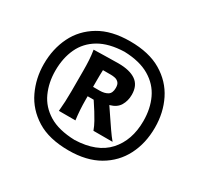

<svg xmlns="http://www.w3.org/2000/svg" viewBox="-127 -990 902 874"><g transform="rotate(30 324.5 -553.5)"><path d="M323.2 -839.4Q422.9 -839.4 487.8 -800.8Q552.7 -762.2 584.7 -697.8Q616.7 -633.3 616.7 -554.7Q616.7 -472.7 583.5 -408Q550.3 -343.3 485.8 -305.9Q421.4 -268.6 327.6 -268.6Q224.6 -268.6 159.9 -308.8Q95.2 -349.1 64.5 -414.1Q33.7 -479 33.7 -553.7Q33.7 -633.3 65.4 -698Q97.2 -762.7 161.4 -801Q225.6 -839.4 323.2 -839.4ZM324.2 -785.2Q244.1 -782.7 193.1 -752.7Q142.1 -722.7 118.2 -671.4Q94.2 -620.1 94.2 -553.7Q94.2 -491.7 117.4 -440.2Q140.6 -388.7 191.9 -357.4Q243.2 -326.2 327.6 -323.7Q442.4 -327.6 499.3 -390.4Q556.2 -453.1 556.2 -554.7Q556.2 -620.1 532 -671.1Q507.8 -722.2 456.5 -752.4Q405.3 -782.7 324.2 -785.2ZM326.7 -725.6Q386.7 -725.6 418.7 -703.1Q450.7 -680.7 450.7 -631.8Q450.7 -600.1 436 -575.2Q421.4 -550.3 385.3 -540.5L415 -496.6Q431.2 -472.7 448.7 -447Q466.3 -421.4 481.9 -402.8H381.3Q373.5 -424.3 362.5 -443.8Q351.6 -463.4 340.3 -481.4L311.5 -525.9H279.8V-508.3Q279.8 -453.6 286.6 -402.8H199.7Q202.1 -430.2 203.4 -454.3Q204.6 -478.5 204.6 -508.3V-616.2Q204.6 -646 203.1 -671.1Q201.7 -696.3 197.3 -723.1Q223.1 -723.1 255.1 -724.4Q287.1 -725.6 326.7 -725.6ZM323.7 -663.6H280.8Q280.3 -651.4 280 -638.7Q279.8 -626 279.8 -612.3V-575.2H314Q339.8 -575.2 356 -585.2Q372.1 -595.2 372.1 -622.6Q372.1 -642.1 363.5 -650.6Q355 -659.2 343.8 -661.4Q332.5 -663.6 323.7 -663.6Z"/></g></svg>

Font: Pinar-DS1-FD Bold
Style: Regular
Weight: 700
Designer: Amin Abedi
Version: Version 2.000